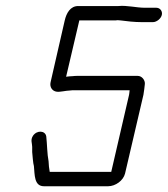

<svg xmlns="http://www.w3.org/2000/svg" viewBox="-20 -658 584 668"><path d="M524 -631H485C454 -631 422 -640 392 -637H252C225 -637 211 -613 205 -586L156 -372C152 -355 162 -341 177 -339C188 -337 210 -343 222 -343C228 -344 234 -344 240 -344H431C430 -337 430 -331 429 -328L367 -60H153C151 -69 149 -89 149 -97C144 -122 144 -156 141 -183C138 -204 109 -206 95 -186C85 -171 92 -160 92 -147V-129C93 -119 95 -89 98 -80C101 -51 98 -10 133 -10H356C382 -10 409 -30 415 -54L479 -328C481 -337 483 -358 484 -366C485 -379 474 -394 459 -394H252C245 -394 239 -394 232 -393C226 -393 218 -392 210 -391L256 -587H382C386 -588 392 -588 399 -587C421 -584 448 -581 473 -581H512C525 -581 540 -593 543 -606C546 -619 537 -631 524 -631Z"/></svg>

Font: Electronic
Style: BookIt
Weight: 400
Version: Version 1.011